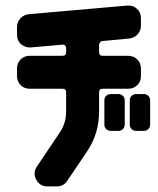

<svg xmlns="http://www.w3.org/2000/svg" viewBox="-20 -668 566 688"><path d="M485 -395Q485 -376 472 -363Q459 -350 439 -350H348Q335 -350 335 -337V-268Q335 -190 293 -127L221 -20Q208 0 183 0H150Q123 0 110 -24Q97 -48 112 -71L194 -193Q217 -227 217 -268V-337Q217 -350 204 -350H86Q67 -350 54 -363Q41 -376 41 -395V-423Q41 -442 54 -455Q67 -468 86 -468H204Q217 -468 217 -481V-496Q217 -501 213 -505Q209 -509 204 -508L90 -498H86Q69 -498 55 -510Q41 -522 41 -544V-571Q41 -589 53 -602Q65 -615 82 -617L435 -648Q456 -650 470 -637Q485 -624 485 -603V-575Q485 -558 473 -545Q461 -532 443 -530L348 -521Q343 -521 339 -516.5Q335 -512 335 -507V-481Q335 -468 348 -468H439Q459 -468 472 -455Q485 -442 485 -423ZM518 -222Q518 -212 511.5 -205.5Q505 -199 495 -199H468Q458 -199 451.5 -205.5Q445 -212 445 -222V-308Q445 -318 451.5 -324.5Q458 -331 468 -331H495Q505 -331 511.5 -324.5Q518 -318 518 -308ZM427 -222Q427 -212 420.5 -205.5Q414 -199 404 -199H377Q367 -199 360.5 -205.5Q354 -212 354 -222V-308Q354 -318 360.5 -324.5Q367 -331 377 -331H404Q414 -331 420.5 -324.5Q427 -318 427 -308Z"/></svg>

Font: Monomaniac One
Style: Regular
Weight: 400
Version: Version 1.000; ttfautohint (v1.8.3)